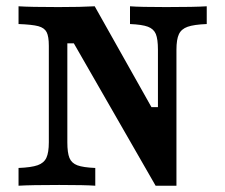

<svg xmlns="http://www.w3.org/2000/svg" viewBox="-20 -591 717 611"><path d="M214.9 -453.2H194.3V-138.2Q194.3 -104.6 201.1 -88.2Q207.9 -71.8 226.3 -64.9Q244.7 -58.1 283.2 -56.5V0Q251.7 -2.4 168.4 -2.4Q77.9 -2.4 39 0V-56.5Q79.7 -58.1 99.8 -65.2Q119.9 -72.3 127.6 -88.9Q135.4 -105.5 135.4 -138.2V-445.2Q135.4 -475 128.4 -488.7Q121.4 -502.4 101.9 -507.7Q82.4 -512.9 39 -514.5V-571Q76.7 -568.5 165.5 -568.5Q237.7 -568.5 281.4 -571L462 -250H482.6V-432.8Q482.6 -466.4 475.9 -482.8Q469.1 -499.1 450.6 -506Q432.2 -512.9 393.7 -514.5V-571Q425.2 -568.5 508.5 -568.5Q599.9 -568.5 637.9 -571V-514.5Q597.3 -512.9 577.1 -505.8Q557 -498.7 549.3 -482.1Q541.5 -465.5 541.5 -432.8V0H475.2Z"/></svg>

Font: Playfair Micro SmCond SmLight
Style: Regular
Weight: 360
Width: 4
Designer: Claus Eggers Sørensen
Foundry: Claus Eggers Sørensen
Version: Version 2.100;Glyphs 3.2 (3219)